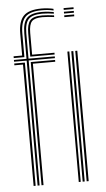

<svg xmlns="http://www.w3.org/2000/svg" viewBox="-56 -843 485 880"><g transform="rotate(-5 186.5 -403.5)"><path d="M22.8 -591.8V-600H62.2V-699.8Q62.2 -757 86.5 -782Q110.8 -807 169.8 -807Q183.5 -807 199.5 -805.1Q215.5 -803.2 223.8 -800.8V-793.2Q200.5 -799 169.8 -799Q116.2 -799 94 -776.5Q71.8 -754 71.8 -699.8V-591.8ZM80.8 0V-575H22.8V-583.2H80.8V-699.8Q80.8 -750.2 100.6 -770.8Q120.5 -791.2 169.8 -791.2Q184 -791.2 199.1 -789.6Q214.2 -788 223.8 -786V-778.5Q213.5 -780.2 197.9 -781.8Q182.2 -783.2 169.8 -783.2Q125.2 -783.2 107.6 -764.8Q90 -746.2 90 -699.8V-583.2H210.8V-575H90V0ZM98.8 -591.8V-699.8Q98.8 -739.2 112.9 -757.2Q127 -775.2 169.8 -775.2Q180.8 -775.2 196.2 -773.9Q211.8 -772.5 223.8 -770.8V-763Q211.5 -764.8 196.2 -766Q181 -767.2 169.8 -767.2Q134.5 -767.2 121.2 -753Q108 -738.8 108 -699.8V-600H210.8V-591.8ZM62.5 0V-558.5H22.8V-566.8H71.8V0ZM98.8 0V-566.8H210.8V-558.5H108V0ZM270.2 -791.8V-800H315.8V-791.8ZM270.2 -775V-783.2H315.8V-775ZM270.2 -758.5V-766.8H315.8V-758.5ZM306.5 0V-600H315.8V0ZM270.2 0V-600H279.2V0ZM288.2 0V-600H297.5V0Z"/></g></svg>

Font: Big Shoulders Inline Display Light
Style: Regular
Weight: 300
Designer: Patric King
Foundry: XO Type Co
Version: Version 1.000